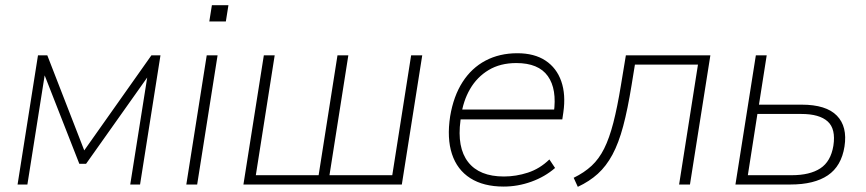

<svg xmlns="http://www.w3.org/2000/svg" viewBox="-20 -714 3353 743"><path d="M48 0 127 -500H163L306 -132L566 -500H601L522 0H484L556 -454H578L313 -80H287L140 -455H158L86 0Z M701 0 780 -500H822L743 0ZM790 -631 800 -694H864L854 -631Z M922 0 1001 -500H1043L970 -36H1213L1286 -500H1328L1255 -36H1498L1571 -500H1614L1535 0Z M1929 8Q1851 8 1800 -24.5Q1749 -57 1729 -118Q1709 -179 1722 -264Q1735 -342 1770 -396.5Q1805 -451 1859 -479.5Q1913 -508 1982 -508Q2048 -508 2091 -479.5Q2134 -451 2152 -399.5Q2170 -348 2160 -279L2156 -252H1747L1753 -290H2140L2123 -277Q2136 -369 2100 -419.5Q2064 -470 1978 -470Q1916 -470 1871 -443Q1826 -416 1799 -369.5Q1772 -323 1764 -263L1762 -248Q1748 -143 1791.5 -87Q1835 -31 1930 -31Q1977 -31 2023 -46Q2069 -61 2106 -97L2128 -64Q2089 -30 2036.5 -11Q1984 8 1929 8Z M2216 9 2200 -26Q2241 -46 2269.5 -72.5Q2298 -99 2318 -139Q2338 -179 2353.5 -239Q2369 -299 2383 -385L2402 -500H2729L2650 0H2608L2681 -464H2437L2424 -384Q2409 -291 2391.5 -225.5Q2374 -160 2350 -115.5Q2326 -71 2293.5 -41.5Q2261 -12 2216 9Z M2826 0 2905 -500H2947L2917 -309H3082Q3177 -309 3218.5 -266.5Q3260 -224 3248 -147Q3236 -71 3183.5 -35.5Q3131 0 3039 0ZM2874 -36H3044Q3114 -36 3154.5 -62.5Q3195 -89 3205 -150Q3215 -215 3183 -244Q3151 -273 3081 -273H2911Z"/></svg>

Font: Mulish ExtraLight
Style: Italic
Weight: 200
Italic angle: -9°
Designer: Vernon Adams
Foundry: Vernon Adams
Version: Version 3.603